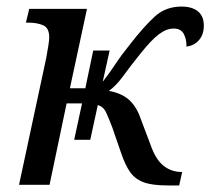

<svg xmlns="http://www.w3.org/2000/svg" viewBox="-20 -563 641 585"><path d="M206 -137 230 -248H183L131 0H38L121 -387Q124 -403 127 -422Q130 -441 130 -449Q130 -478 111.5 -486Q93 -494 67 -494H59L69 -536H245L193 -294H240L264 -409H314L293 -314Q312 -338 331.5 -367.5Q351 -397 377 -429Q419 -483 452 -513Q485 -543 533 -543Q565 -543 583 -528.5Q601 -514 601 -485Q601 -458 586.5 -441Q572 -424 548 -421Q549 -441 540.5 -458.5Q532 -476 509 -476Q487 -476 464 -458.5Q441 -441 409 -401Q376 -360 355.5 -331.5Q335 -303 312 -286Q351 -279 373.5 -258.5Q396 -238 408 -203L439 -121Q454 -78 477 -59Q500 -40 531 -39H535L526 2H490Q444 2 418 -7.5Q392 -17 377 -38Q362 -59 350 -94L322 -175Q311 -204 303 -221Q295 -238 278 -243L255 -137Z"/></svg>

Font: Noto Serif SemiCondensed
Style: Italic
Weight: 400
Width: 4
Italic angle: -12°
Designer: Monotype Design Team
Foundry: Monotype Imaging Inc.
Version: Version 2.013